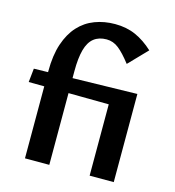

<svg xmlns="http://www.w3.org/2000/svg" viewBox="-106 -801 814 892"><g transform="rotate(15 301.0 -355.5)"><path d="M95 0V-419Q95 -496 113.5 -551Q132 -606 164.5 -641.5Q197 -677 242 -694Q287 -711 339 -711Q394 -711 438 -691.5Q482 -672 523 -634L438 -546Q404 -590 377.5 -611Q351 -632 319 -632Q282 -632 258 -613Q234 -594 223 -554Q212 -514 212 -451V0ZM505 -342 20 -347 27 -413 522 -424ZM406 0V-379L522 -424V0Z"/></g></svg>

Font: Ysabeau Office
Style: Bold
Weight: 700
Designer: Christian Thalmann (Catharsis Fonts)
Version: Version 2.001;gftools[0.9.30]; featfreeze: tnum,lnum,ss02